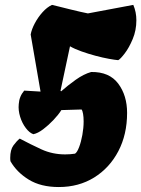

<svg xmlns="http://www.w3.org/2000/svg" viewBox="-20 -608 567 770"><path d="M113.8 -69.8Q98.1 -75.2 83.5 -94.5Q68.8 -113.8 60.8 -139.6Q52.7 -165.5 55.2 -190.4Q57.1 -221.2 77.1 -244.6L142.6 -240.7L103 -469.7Q106.9 -490.7 119.6 -514.6Q132.3 -538.6 150.4 -558.8Q168.5 -579.1 188.5 -588.4Q197.8 -586.4 217 -581.5Q236.3 -576.7 259 -571Q281.7 -565.4 301.8 -560.8Q321.8 -556.2 332.5 -554.2L514.6 -588.4Q526.9 -559.6 526.9 -526.9Q526.9 -486.3 512.2 -451.4Q497.6 -416.5 480.2 -393.8Q462.9 -371.1 454.1 -366.7Q441.4 -367.7 417 -372.1Q392.6 -376.5 363.3 -384.3Q334 -392.1 306.6 -401.9Q279.3 -411.6 260.7 -422.4L222.7 -244.1L225.1 -241.7Q251.5 -265.1 283.7 -288.1Q315.9 -311 345.7 -319.3Q418.5 -320.3 454.1 -272.7Q489.7 -225.1 489.7 -155.3Q489.7 -68.8 454.6 -1.7Q419.4 65.4 357.7 103.8Q295.9 142.1 215.8 142.1Q143.6 142.1 95.2 112.3Q46.9 82.5 22 38.6Q21.5 35.2 21.2 32Q21 28.8 21 25.4Q21 -7.3 33.9 -24.9Q46.9 -42.5 59.1 -52.2Q102.1 -29.3 146.2 -9Q190.4 11.2 241.2 11.2Q261.7 11.2 280.8 8.3Q289.1 3.4 297.1 -17.6Q305.2 -38.6 310.3 -66.9Q315.4 -95.2 315.4 -121.1Q315.4 -138.2 313.2 -151.1Q311 -164.1 307.1 -168.9L226.1 -166.5Q214.4 -147.9 194.6 -127Q174.8 -106 153.1 -89.6Q131.3 -73.2 113.8 -69.8Z"/></svg>

Font: Fruktur
Style: Italic
Weight: 400
Italic angle: -8°
Designer: Viktoriya Grabowska, Eben Sorkin
Foundry: Viktoriya Grabowska
Version: Version 1.008; ttfautohint (v1.8.4.7-5d5b)